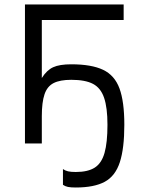

<svg xmlns="http://www.w3.org/2000/svg" viewBox="-20 -638 640 854"><path d="M166 -121V-291Q188 -326 216.5 -339Q245 -352 297 -352Q387 -352 438.5 -327.5Q490 -303 511.5 -244.5Q533 -186 533 -83Q533 22 513 83.5Q493 145 446 170.5Q399 196 317 196Q295 196 282.5 193.5Q270 191 260 184V114Q270 121 282.5 124Q295 127 317 127Q371 127 401.5 107.5Q432 88 445 42Q458 -4 458 -83Q458 -159 443 -203Q428 -247 393.5 -265Q359 -283 297 -283Q247 -283 218.5 -268.5Q190 -254 178 -218.5Q166 -183 166 -121ZM91 0V-618H530V-549H114L166 -601V0Z"/></svg>

Font: Victor Mono
Style: Regular
Weight: 400
Monospace: yes
Designer: Rune Bjørnerås
Version: Version 1.561;gftools[0.9.30]